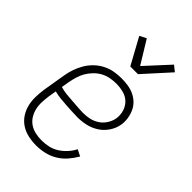

<svg xmlns="http://www.w3.org/2000/svg" viewBox="-227 -853 953 953"><g transform="rotate(45 250.0 -376.0)"><path d="M213 8Q184 8 156.5 2Q129 -4 106.5 -18.5Q84 -33 69 -55Q54 -77 47 -103.5Q40 -130 40.5 -158.5Q41 -187 45 -215L65 -335Q69 -360 77.5 -385Q86 -410 99.5 -433Q113 -456 132.5 -475Q152 -494 176.5 -506.5Q201 -519 226.5 -523.5Q252 -528 276 -528Q300 -528 323 -524.5Q346 -521 366 -511.5Q386 -502 401.5 -487Q417 -472 426 -452Q435 -432 438.5 -409Q442 -386 438 -363Q433 -334 415.5 -308Q398 -282 372 -265.5Q346 -249 317 -242.5Q288 -236 259 -236Q238 -236 216.5 -237.5Q195 -239 174.5 -240Q154 -241 132.5 -243.5Q111 -246 92 -251L85 -209Q82 -187 81 -164Q80 -141 85 -120Q90 -99 101 -81Q112 -63 129.5 -51Q147 -39 169 -34Q191 -29 213 -29Q237 -29 260.5 -34Q284 -39 305 -52Q326 -65 343.5 -84Q361 -103 372 -125L406 -108Q391 -82 371 -59Q351 -36 325 -20.5Q299 -5 270 1.5Q241 8 213 8ZM266 -271Q287 -271 309 -276Q331 -281 350.5 -294Q370 -307 382.5 -327Q395 -347 399 -368Q403 -395 395.5 -419.5Q388 -444 370.5 -461Q353 -478 328 -484.5Q303 -491 277 -491Q256 -491 235 -487Q214 -483 194.5 -472.5Q175 -462 159 -445.5Q143 -429 132 -410Q121 -391 115 -370.5Q109 -350 105 -329L98 -288Q117 -282 138.5 -279.5Q160 -277 181 -276Q202 -275 223.5 -273Q245 -271 266 -271ZM266 -600 190 -739 225 -757 299 -636 413 -760 443 -736 320 -600Z"/></g></svg>

Font: Iosevka Curly Slab Extralight
Style: Italic
Weight: 200
Italic angle: -9°
Monospace: yes
Designer: Belleve Invis
Foundry: Belleve Invis
Version: Version 22.1.2; ttfautohint (v1.8.4)